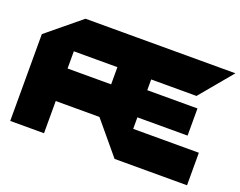

<svg xmlns="http://www.w3.org/2000/svg" viewBox="-113 -934 1427 1143"><g transform="rotate(20 600.0 -362.5)"><path d="M38 0V-550L251 -725H252V0ZM252 -204V-410H528L580 -204ZM699 0 528 -205V-206H1158V0ZM528 -206V-519H742V-206ZM252 -519V-725H571L742 -520V-519ZM742 -279V-451H1060V-279ZM742 -519 571 -725H1200V-724L1029 -519Z"/></g></svg>

Font: Foldit ExtraBold
Style: Regular
Weight: 800
Version: Version 1.003